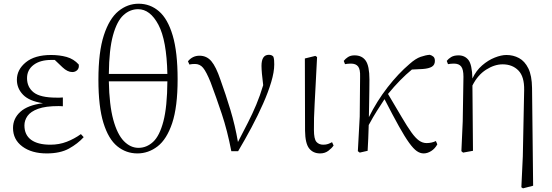

<svg xmlns="http://www.w3.org/2000/svg" viewBox="-20 -820 3000 1044"><path d="M419.9 -90.8 435.1 -74.2Q402.8 -38.6 355.2 -12.2Q307.6 14.2 233.9 14.2Q152.3 14.2 101.6 -23.4Q50.8 -61 50.8 -124Q50.8 -175.8 90.8 -212.2Q130.9 -248.5 213.9 -258.8Q139.2 -270 105.5 -304.7Q71.8 -339.4 71.8 -386.2Q71.8 -441.4 120.4 -481.2Q168.9 -521 257.8 -521Q303.7 -521 342.3 -510.3Q380.9 -499.5 408.2 -469.2Q411.1 -450.2 400.4 -439.2Q389.6 -428.2 373 -428.2Q347.2 -428.2 319.8 -454.1L277.8 -494.1Q273.4 -494.1 268.8 -494.1Q264.2 -494.1 258.8 -494.1Q198.2 -494.1 162.6 -467Q127 -439.9 127 -395Q127 -346.2 163.1 -317.6Q199.2 -289.1 287.1 -289.1Q295.4 -289.1 304.9 -289.1Q314.5 -289.1 321.8 -290V-242.2Q314.5 -242.7 308.6 -242.9Q302.7 -243.2 298.8 -243.2Q227.5 -243.2 187 -228.3Q146.5 -213.4 129.6 -189.5Q112.8 -165.5 112.8 -138.2Q112.8 -86.4 149.2 -59.8Q185.5 -33.2 253.9 -33.2Q301.8 -33.2 342.8 -49.1Q383.8 -64.9 419.9 -90.8Z M890.1 -377.9H571.8Q574.2 -249 595.9 -169.2Q617.7 -89.4 653.6 -52.7Q689.5 -16.1 732.9 -16.1Q777.3 -16.1 812.5 -48.6Q847.7 -81.1 868.4 -159.9Q889.2 -238.8 890.1 -377.9ZM571.8 -418H890.1Q886.2 -601.1 841.3 -685.5Q796.4 -770 731 -770Q686.5 -770 651.1 -737.5Q615.7 -705.1 594.5 -628.2Q573.2 -551.3 571.8 -418ZM733.9 -799.8Q796.4 -799.8 844.2 -758.8Q892.1 -717.8 918.9 -627.4Q945.8 -537.1 945.8 -389.2Q945.8 -238.8 916.3 -150.6Q886.7 -62.5 836.9 -24.2Q787.1 14.2 727.1 14.2Q665.5 14.2 617.7 -24.7Q569.8 -63.5 542.5 -151.4Q515.1 -239.3 515.1 -387.2Q515.1 -537.6 544.7 -628.2Q574.2 -718.8 623.8 -759.3Q673.3 -799.8 733.9 -799.8Z M1009.8 -469.2 1002 -486.8Q1026.9 -517.1 1064.9 -517.1Q1104 -517.1 1129.4 -487.1Q1154.8 -457 1178.7 -386.2Q1207.5 -306.6 1232.9 -222.4Q1258.3 -138.2 1273.9 -47.9Q1303.7 -105.5 1328.4 -153.8Q1353 -202.1 1373.3 -250.5Q1393.6 -298.8 1411.1 -356.9Q1401.9 -429.2 1401.9 -461.9Q1401.9 -522 1441.9 -522Q1459 -522 1466.8 -511.2Q1469.7 -501.5 1470.5 -491.2Q1471.2 -481 1471.2 -469.2Q1471.2 -428.7 1454.8 -374Q1438.5 -319.3 1410.6 -256.3Q1382.8 -193.4 1347.7 -127.4Q1312.5 -61.5 1274.9 2H1237.8Q1216.3 -109.9 1186 -200.4Q1155.8 -291 1125 -373Q1101.6 -430.7 1084.2 -451.4Q1066.9 -472.2 1040 -472.2Q1023.4 -472.2 1009.8 -469.2Z M1720.7 14.2Q1682.6 14.2 1661.1 -12.9Q1639.6 -40 1638.7 -108.9L1637.7 -502L1694.8 -516.1L1704.1 -509.8Q1699.7 -424.3 1696.5 -362.8Q1693.4 -301.3 1690.9 -256.8Q1688.5 -212.4 1687.5 -178.5Q1686.5 -144.5 1687 -113.8Q1687 -64.5 1700.4 -48.8Q1713.9 -33.2 1737.8 -33.2Q1752.9 -33.2 1763.7 -37.1Q1774.4 -41 1785.6 -46.9L1793.9 -28.8Q1784.2 -14.2 1765.4 0Q1746.6 14.2 1720.7 14.2Z M2350.1 -53.2 2357.9 -35.2Q2345.2 -11.7 2324.7 1.2Q2304.2 14.2 2283.7 14.2Q2264.6 14.2 2246.3 1.5Q2228 -11.2 2204.8 -43.2Q2181.6 -75.2 2149.4 -132.8Q2117.2 -190.4 2070.8 -280.8Q2047.9 -245.6 2029.1 -216.3Q2010.3 -187 1984.9 -140.1Q1984.4 -105.5 1982.4 -67.6Q1980.5 -29.8 1979 0L1936 9.8L1925.8 2L1936 -186L1938 -402.8Q1939.5 -442.9 1927.2 -458.5Q1915 -474.1 1888.7 -474.1Q1871.1 -474.1 1856 -471.2L1849.1 -488.8Q1857.9 -500.5 1872.3 -509.8Q1886.7 -519 1907.7 -519Q1948.2 -519 1968.5 -490.2Q1988.8 -461.4 1988.8 -387.2Q1988.8 -367.2 1988.3 -330.6Q1987.8 -293.9 1987.1 -253.7Q1986.3 -213.4 1985.8 -183.1Q2029.3 -270.5 2087.6 -345.5Q2146 -420.4 2207 -472.2Q2239.7 -501.5 2267.3 -511Q2294.9 -520.5 2316.9 -522Q2328.1 -519 2336.4 -512Q2344.7 -504.9 2344.7 -488.8Q2344.7 -467.3 2328.4 -457.3Q2312 -447.3 2278.8 -444.8L2219.7 -441.9Q2154.8 -388.7 2089.8 -309.1Q2134.3 -233.9 2164.6 -182.6Q2194.8 -131.3 2217 -100.3Q2239.3 -69.3 2258.5 -55.7Q2277.8 -42 2299.8 -42Q2314 -42 2327.4 -45.2Q2340.8 -48.3 2350.1 -53.2Z M2873 -341.8 2878.9 189.9 2823.7 204.1 2814.9 198.2 2822.8 30.8 2830.1 -330.1Q2831.5 -403.3 2798.8 -436.8Q2766.1 -470.2 2712.9 -470.2Q2668.9 -470.2 2623.3 -441.2Q2577.6 -412.1 2548.8 -355L2551.8 0L2498 9.8L2488.8 2L2496.1 -160.2L2500 -402.8Q2500 -442.9 2487.5 -458.5Q2475.1 -474.1 2448.7 -474.1Q2431.2 -474.1 2416 -471.2L2409.2 -488.8Q2418 -500.5 2433.3 -509.8Q2448.7 -519 2473.1 -519Q2507.3 -519 2527.1 -493.9Q2546.9 -468.8 2548.8 -393.1Q2568.8 -436 2601.6 -464.4Q2634.3 -492.7 2669.9 -506.8Q2705.6 -521 2733.9 -521Q2771 -521 2802.2 -504.2Q2833.5 -487.3 2852.8 -448.2Q2872.1 -409.2 2873 -341.8Z"/></svg>

Font: Source Han Serif CN ExtraLight
Style: Regular
Weight: 250
Designer: Ryoko NISHIZUKA  (kana & ideographs); Frank Grießhammer (Latin, Greek & Cyrillic); Wenlong ZHANG  (bopomofo); Sandoll Co
Foundry: Adobe Systems Incorporated
Version: Version 1.001;PS 1.001;hotconv 16.6.54;makeotf.lib2.5.65590